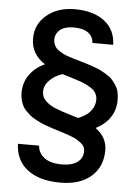

<svg xmlns="http://www.w3.org/2000/svg" viewBox="-59 -841 707 975"><g transform="rotate(5 294.5 -353.0)"><path d="M286.1 88.9Q178.2 88.9 117.7 42.2Q57.1 -4.4 54.2 -88.9H162.1Q164.6 -51.8 195.3 -27.8Q226.1 -3.9 287.1 -3.9Q336.4 -3.9 364.3 -24.4Q392.1 -44.9 392.1 -80.1Q392.1 -91.8 387.7 -101.8Q383.3 -111.8 372.1 -120.6Q360.8 -129.4 351.6 -135.5Q342.3 -141.6 322.5 -149.2Q302.7 -156.7 291.5 -160.4Q280.3 -164.1 255.9 -171.9Q235.8 -177.7 223.4 -181.9Q210.9 -186 191.7 -192.9Q172.4 -199.7 159.9 -205.6Q147.5 -211.4 131.1 -220.5Q114.7 -229.5 104.2 -238.3Q93.8 -247.1 82.3 -259Q70.8 -271 64.5 -284.2Q58.1 -297.4 54 -313.7Q49.8 -330.1 49.8 -348.1Q49.8 -401.9 78.9 -441.9Q107.9 -481.9 155.8 -502.9Q84 -548.8 84 -628.9Q84 -701.2 139.9 -748Q195.8 -794.9 283.2 -794.9Q377.9 -794.9 434.1 -751.7Q490.2 -708.5 492.2 -631.8H386.2Q384.8 -664.6 359.1 -683.3Q333.5 -702.1 285.2 -702.1Q239.3 -702.1 215.6 -682.1Q191.9 -662.1 191.9 -630.9Q191.9 -619.1 196.3 -608.6Q200.7 -598.1 206.5 -590.6Q212.4 -583 224.6 -575.4Q236.8 -567.9 245.8 -563.2Q254.9 -558.6 273.2 -552.5Q291.5 -546.4 301.5 -543.2Q311.5 -540 333 -534.2Q356.9 -527.3 369.9 -523.2Q382.8 -519 405.3 -511.2Q427.7 -503.4 440.9 -496.3Q454.1 -489.3 471.7 -478.8Q489.3 -468.3 499.5 -456.5Q509.8 -444.8 520 -429.7Q530.3 -414.6 534.7 -395.8Q539.1 -377 539.1 -355Q539.1 -254.4 439.9 -203.1Q499 -161.1 499 -94.2Q499 -10.7 442.4 39.1Q385.7 88.9 286.1 88.9ZM305.2 -258.8Q312.5 -256.8 326.2 -252.4Q339.8 -248 347.2 -246.1Q389.2 -262.2 410.2 -288.6Q431.2 -314.9 431.2 -347.2Q431.2 -359.4 426.8 -370.1Q422.4 -380.9 416.7 -388.4Q411.1 -396 398.2 -404.3Q385.3 -412.6 377 -417.2Q368.7 -421.9 349.4 -429Q330.1 -436 320.6 -439Q311 -441.9 288.1 -449.2Q281.7 -451.2 268.8 -455.1Q255.9 -459 249 -460.9Q210 -448.7 184.1 -422.4Q158.2 -396 158.2 -365.2Q158.2 -350.6 163.3 -338.1Q168.5 -325.7 179.9 -315.4Q191.4 -305.2 202.6 -297.9Q213.9 -290.5 233.6 -283Q253.4 -275.4 267.3 -270.8Q281.2 -266.1 305.2 -258.8Z"/></g></svg>

Font: Sora Medium
Style: Regular
Weight: 500
Designer: Jonathan Barnbrook, Julián Moncada
Foundry: Barnbrook Fonts
Version: Version 2.000